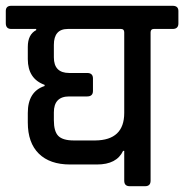

<svg xmlns="http://www.w3.org/2000/svg" viewBox="-44 -643 636 663"><path d="M52 -439V-481Q52 -524 81 -539V-543H-5Q-24 -543 -24 -563V-605Q-24 -623 -5 -623H552Q572 -623 572 -605V-562Q572 -543 552 -543H487Q476 -543 476 -531V-19Q476 0 457 0H404Q385 0 385 -19V-122H381Q359 -75 291 -75H198Q128 -75 90 -112.5Q52 -150 52 -220V-253Q52 -327 110 -346V-350Q52 -371 52 -439ZM374 -543H190Q142 -543 142 -488V-445Q142 -391 195 -391H257Q277 -391 277 -372V-329Q277 -310 257 -310H195Q142 -310 142 -255V-228Q142 -189 157.5 -173.5Q173 -158 211 -158H285Q385 -159 385 -253V-531Q385 -543 374 -543Z"/></svg>

Font: Rajdhani Semibold
Style: Regular
Weight: 600
Designer: Satya Rajpurohit, Jyotish Sonowal
Foundry: Indian Type Foundry
Version: Version 1.200;PS 1.0;hotconv 1.0.78;makeotf.lib2.5.61930; tt